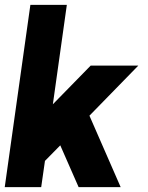

<svg xmlns="http://www.w3.org/2000/svg" viewBox="-30 -770 610 790"><path d="M466.5 0H293.5L218 -172L155 -108L139.5 0H-10.5L95 -750H245L187.5 -341L343 -500H539L338 -294Z"/></svg>

Font: Urbanist Black
Style: Italic
Weight: 900
Italic angle: -8°
Designer: Corey Hu
Foundry: Corey Hu
Version: Version 1.330; ttfautohint (v1.8.4.7-5d5b)